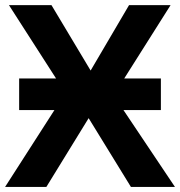

<svg xmlns="http://www.w3.org/2000/svg" viewBox="-20 -734 707 754"><path d="M55.2 -301.8H193.8L0 0H162.1L328.1 -270L494.1 0H667L464.8 -301.8H611.8V-425.8H467.8L649.9 -713.9H486.8L335.9 -457L182.1 -713.9H15.1L200.2 -425.8H55.2Z"/></svg>

Font: Noto Reveo Sans
Style: Bold
Weight: 700
Designer: Monotype Design team
Foundry: Monotype Imaging Inc.
Version: Version 1.04